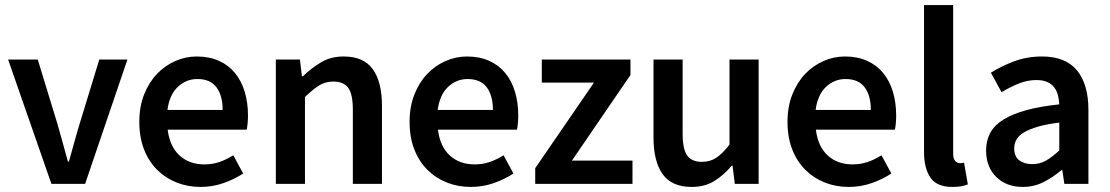

<svg xmlns="http://www.w3.org/2000/svg" viewBox="-20 -726 4382 758"><path d="M183 0 12 -491H129L207 -236Q217 -200 227.5 -163Q238 -126 248 -88H252Q263 -126 273 -163Q283 -200 294 -236L372 -491H483L316 0Z M772 12Q721 12 677 -5.5Q633 -23 600 -56Q567 -89 548.5 -136.5Q530 -184 530 -245Q530 -305 549 -353Q568 -401 599.5 -434Q631 -467 672 -485Q713 -503 756 -503Q806 -503 844 -486Q882 -469 907.5 -438Q933 -407 946 -364Q959 -321 959 -270Q959 -253 957.5 -238Q956 -223 954 -214H642Q650 -148 688.5 -112.5Q727 -77 787 -77Q819 -77 846.5 -86.5Q874 -96 901 -113L940 -41Q905 -18 862 -3Q819 12 772 12ZM641 -292H859Q859 -349 834.5 -381.5Q810 -414 759 -414Q715 -414 682 -383Q649 -352 641 -292Z M1069 0V-491H1164L1172 -425H1176Q1209 -457 1247.5 -480Q1286 -503 1337 -503Q1416 -503 1452 -452.5Q1488 -402 1488 -308V0H1373V-293Q1373 -354 1355 -379Q1337 -404 1296 -404Q1264 -404 1239.5 -388.5Q1215 -373 1184 -343V0Z M1839 12Q1788 12 1744 -5.5Q1700 -23 1667 -56Q1634 -89 1615.5 -136.5Q1597 -184 1597 -245Q1597 -305 1616 -353Q1635 -401 1666.5 -434Q1698 -467 1739 -485Q1780 -503 1823 -503Q1873 -503 1911 -486Q1949 -469 1974.5 -438Q2000 -407 2013 -364Q2026 -321 2026 -270Q2026 -253 2024.5 -238Q2023 -223 2021 -214H1709Q1717 -148 1755.5 -112.5Q1794 -77 1854 -77Q1886 -77 1913.5 -86.5Q1941 -96 1968 -113L2007 -41Q1972 -18 1929 -3Q1886 12 1839 12ZM1708 -292H1926Q1926 -349 1901.5 -381.5Q1877 -414 1826 -414Q1782 -414 1749 -383Q1716 -352 1708 -292Z M2093 0V-62L2325 -400H2119V-491H2469V-430L2238 -92H2477V0Z M2711 12Q2632 12 2596 -38.5Q2560 -89 2560 -183V-491H2675V-198Q2675 -137 2693 -112Q2711 -87 2751 -87Q2783 -87 2807.5 -103Q2832 -119 2860 -155V-491H2975V0H2881L2872 -72H2869Q2837 -34 2799.5 -11Q2762 12 2711 12Z M3331 12Q3280 12 3236 -5.5Q3192 -23 3159 -56Q3126 -89 3107.5 -136.5Q3089 -184 3089 -245Q3089 -305 3108 -353Q3127 -401 3158.5 -434Q3190 -467 3231 -485Q3272 -503 3315 -503Q3365 -503 3403 -486Q3441 -469 3466.5 -438Q3492 -407 3505 -364Q3518 -321 3518 -270Q3518 -253 3516.5 -238Q3515 -223 3513 -214H3201Q3209 -148 3247.5 -112.5Q3286 -77 3346 -77Q3378 -77 3405.5 -86.5Q3433 -96 3460 -113L3499 -41Q3464 -18 3421 -3Q3378 12 3331 12ZM3200 -292H3418Q3418 -349 3393.5 -381.5Q3369 -414 3318 -414Q3274 -414 3241 -383Q3208 -352 3200 -292Z M3740 12Q3678 12 3653 -25Q3628 -62 3628 -126V-706H3743V-120Q3743 -99 3751 -90.5Q3759 -82 3768 -82Q3772 -82 3775.5 -82Q3779 -82 3786 -84L3801 2Q3778 12 3740 12Z M4018 12Q3953 12 3913 -27.5Q3873 -67 3873 -132Q3873 -171 3889.5 -201.5Q3906 -232 3941.5 -254Q3977 -276 4031.5 -291Q4086 -306 4162 -314Q4161 -333 4156.5 -350.5Q4152 -368 4141.5 -381.5Q4131 -395 4114 -402.5Q4097 -410 4072 -410Q4036 -410 4001.5 -396Q3967 -382 3934 -362L3892 -439Q3933 -465 3984 -484Q4035 -503 4094 -503Q4186 -503 4231.5 -448.5Q4277 -394 4277 -291V0H4182L4174 -54H4170Q4137 -26 4099.5 -7Q4062 12 4018 12ZM4055 -78Q4085 -78 4109.5 -92Q4134 -106 4162 -132V-242Q4112 -236 4078 -226Q4044 -216 4023 -203.5Q4002 -191 3993 -175Q3984 -159 3984 -141Q3984 -108 4004 -93Q4024 -78 4055 -78Z"/></svg>

Font: Processing Sans Pro Semibold
Style: Regular
Weight: 600
Designer: Paul D. Hunt
Foundry: Adobe Systems Incorporated
Version: Version 2.020;PS 2.000;hotconv 1.0.86;makeotf.lib2.5.63406